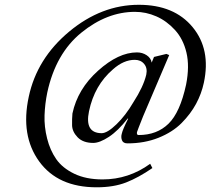

<svg xmlns="http://www.w3.org/2000/svg" viewBox="-20 -631 887 809"><path d="M596.2 -315.9Q602.1 -343.8 587.6 -361.3Q573.2 -378.9 547.9 -378.9Q501 -378.9 456.1 -338.9Q377.9 -272 355 -162.1Q335.9 -70.3 408.2 -69.8Q432.1 -69.8 470.9 -107.4Q509.8 -145 542 -200.2Q584 -265.1 596.2 -315.9ZM557.1 -74.2Q555.2 -62 564 -62Q641.1 -62 689.9 -109.6Q738.8 -157.2 764.2 -274.9Q779.3 -352.1 765.6 -409.4Q752 -466.8 717 -504.9Q682.1 -543 638.7 -562Q595.2 -581.1 548.8 -581.1Q430.7 -581.1 322.8 -493.4Q214.8 -405.8 179.2 -241.2Q169.4 -193.4 167.7 -145.3Q166 -97.2 178.5 -47.6Q190.9 2 217 39.6Q243.2 77.1 293 101.1Q342.8 125 412.1 125Q522 125 612.8 59.1L622.1 77.1Q564 117.2 511.5 137.7Q459 158.2 387.2 158.2Q224.1 158.2 145 49.1Q65.9 -60.1 101.1 -223.1Q135.3 -384.3 271.2 -497.6Q407.2 -610.8 564.9 -610.8Q713.9 -610.8 791.5 -516.8Q869.1 -422.9 838.9 -282.2Q829.1 -236.3 806.2 -193.6Q783.2 -150.9 745.1 -112.5Q707 -74.2 647.9 -50.5Q588.9 -26.9 517.1 -26.9Q499 -26.9 493.9 -40Q488.8 -53.2 493.2 -67.9Q497.1 -85.9 520 -130.9L518.1 -131.8Q478 -80.1 439 -54.4Q399.9 -28.8 373 -28.8Q330.1 -28.8 307.1 -52.5Q284.2 -76.2 283.7 -103.5Q283.2 -130.9 285.2 -152.8Q307.1 -255.9 393.1 -333Q479 -410.2 557.1 -410.2Q580.1 -410.2 598.1 -398.2Q616.2 -386.2 619.1 -367.2L628.9 -391.1L681.2 -403.8L692.9 -398.9L583 -141.1Q559.1 -81.1 557.1 -74.2Z"/></svg>

Font: Linux Libertine
Style: Italic
Weight: 400
Italic angle: -12°
Designer: Philipp H. Poll
Foundry: Philipp H. Poll
Version: Version 5.1.6 ; ttfautohint (v0.9)